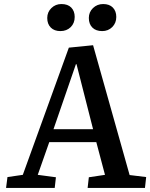

<svg xmlns="http://www.w3.org/2000/svg" viewBox="-20 -931 744 951"><path d="M441 -707 622 -64 704 -54 698 0H414L420 -53L500 -65L457 -227H224L167 -65L257 -53L251 0H10L17 -54L93 -65L321 -695ZM245 -291H441L359 -613H356ZM420 -842Q420 -871 440.5 -891Q461 -911 491 -911Q522 -911 539 -893.5Q556 -876 556 -847Q556 -817 536 -797Q516 -777 486 -777Q455 -777 437.5 -794.5Q420 -812 420 -842ZM214 -842Q214 -871 234.5 -891Q255 -911 284 -911Q316 -911 333 -893.5Q350 -876 350 -847Q350 -816 330 -796.5Q310 -777 279 -777Q249 -777 231.5 -794.5Q214 -812 214 -842Z"/></svg>

Font: Literata 12pt Medium
Style: Italic
Weight: 500
Italic angle: -2°
Designer: Latin by Veronika Burian and Jose Scaglione. Greek by Irene Vlachou. Cyrillic by Vera Evstafieva
Foundry: TypeTogether
Version: Version 3.002